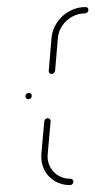

<svg xmlns="http://www.w3.org/2000/svg" viewBox="-20 -539 277 559"><path d="M54.1 -258.5Q54.1 -262.6 57 -265.6Q60 -268.5 64.1 -268.5Q67.8 -268.5 70.2 -266.1Q72.6 -263.7 72.6 -260Q72.6 -255.9 69.6 -253Q66.7 -250 62.6 -250Q58.9 -250 56.5 -252.4Q54.1 -254.8 54.1 -258.5ZM193.7 -10Q193.7 -5.9 190.7 -3Q187.8 0 183.7 0Q158.9 0 139.1 -12Q119.3 -24.1 108.9 -44.8Q98.5 -65.6 100.4 -90.4L108.9 -185.6Q109.3 -189.3 112 -192Q114.8 -194.8 118.9 -194.8Q122.6 -194.8 125.2 -192.2Q127.8 -189.6 127.4 -185.6L118.9 -90.4L118.5 -84.1Q118.5 -65.9 127.2 -50.9Q135.9 -35.9 151.1 -27.2Q166.3 -18.5 185.2 -18.5Q188.9 -18.5 191.3 -16.1Q193.7 -13.7 193.7 -10ZM130 -323.7Q125.9 -323.7 123.7 -326.5Q121.5 -329.3 121.9 -333L130 -428.1Q132.2 -453 146.1 -473.7Q160 -494.4 182 -506.5Q204.1 -518.5 228.9 -518.5Q232.6 -518.5 235 -516.3Q237.4 -514.1 237.4 -510.4Q237.4 -506.3 234.4 -503.1Q231.5 -500 227.4 -500Q207.4 -500 190 -490.4Q172.6 -480.7 161.3 -464.3Q150 -447.8 148.5 -428.1L140.4 -333Q139.6 -328.9 136.7 -326.3Q133.7 -323.7 130 -323.7Z"/></svg>

Font: 26F Galaxy Sans Hairline
Style: Italic
Weight: 50
Italic angle: -5°
Designer: C₂₉H₂₅N₃O₅
Version: Version 1.200